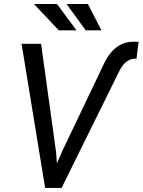

<svg xmlns="http://www.w3.org/2000/svg" viewBox="-20 -927 704 947"><path d="M256.3 -178.7 260.7 -120.6 289.1 -186 476.1 -577.6Q488.3 -605.5 502.4 -631.3Q516.6 -657.2 535.6 -677Q554.7 -696.8 579.8 -709Q605 -721.2 638.7 -721.2L663.6 -720.7L653.3 -637.2L648.4 -637.7Q631.3 -637.7 618.7 -631.8Q606 -626 595.7 -616Q585.4 -606 577.6 -593Q569.8 -580.1 563.5 -566.4L283.7 0H202.6L86.4 -710.9H182.6ZM357.4 -777.3H270L147.5 -907.2H261.2ZM480.5 -777.3H402.8L308.6 -907.2H413.6Z"/></svg>

Font: Roboto Mono
Style: Italic
Weight: 400
Designer: Google
Version: Version 2.000985; 2015; ttfautohint (v1.3)